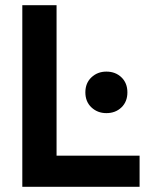

<svg xmlns="http://www.w3.org/2000/svg" viewBox="-20 -720 582 740"><path d="M66 0V-700H198V-120H518V0ZM390 -284Q356 -284 332.5 -306Q309 -328 309 -364Q309 -400 332.5 -422Q356 -444 390 -444Q425 -444 448 -422Q471 -400 471 -364Q471 -328 448 -306Q425 -284 390 -284Z"/></svg>

Font: Space Grotesk
Style: Bold
Weight: 700
Designer: Florian Karsten
Foundry: Florian Karsten
Version: Version 2.000